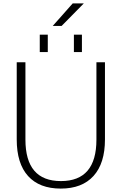

<svg xmlns="http://www.w3.org/2000/svg" viewBox="-20 -1095 713 1125"><path d="M413 -790V-892H460V-790ZM213 -790V-892H260V-790ZM341 -943H289L406 -1075H471ZM545 -730H595V-278Q595 -138 528 -64Q461 10 336 10Q211 10 144.5 -63.5Q78 -137 78 -278V-730H129V-277Q129 -34 337 -34Q545 -34 545 -277Z"/></svg>

Font: M PLUS 1p Light
Style: Regular
Weight: 300
Version: Version 1.061